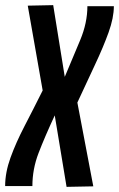

<svg xmlns="http://www.w3.org/2000/svg" viewBox="-41 -724 463 747"><path d="M218 3 172 -275Q133 -191 109 -128.5Q85 -66 85 0H-21Q-21 -53 0 -111Q21 -169 54.5 -233.5Q88 -298 125 -372L67 -702L166 -704L211 -425Q243 -501 271 -568Q299 -635 299 -700H402Q402 -655 381.5 -598Q361 -541 328.5 -472Q296 -403 260 -325L322 1Z"/></svg>

Font: Georama Extra Condensed SemiBold
Style: Italic
Weight: 600
Width: 2
Italic angle: -9°
Designer: Jean-Baptiste Levee
Foundry: Production Type
Version: Version 1.000